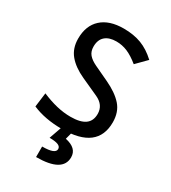

<svg xmlns="http://www.w3.org/2000/svg" viewBox="-223 -814 1031 1160"><g transform="rotate(30 293.0 -234.0)"><path d="M269 9.8Q210 9.8 158.4 0.2Q106.9 -9.3 63 -28.3L75.7 -127Q129.4 -104 179.4 -92Q229.5 -80.1 276.9 -80.1Q345.2 -80.1 378.4 -104Q411.6 -127.9 411.6 -176.8Q411.6 -238.8 348.1 -267.6L228 -322.3Q157.2 -354.5 119.4 -399.9Q81.5 -445.3 81.5 -512.7Q81.5 -603.5 136.2 -653.3Q190.9 -703.1 291 -703.1Q360.8 -703.1 414.6 -682.6Q468.3 -662.1 518.1 -615.7L449.7 -546.4Q406.7 -581.5 369.4 -597.4Q332 -613.3 291.5 -613.3Q241.2 -613.3 213.6 -589.1Q186 -564.9 186 -517.6Q186 -483.9 204.1 -462.6Q222.2 -441.4 257.3 -424.8L358.9 -377Q436 -340.8 476.1 -295.4Q516.1 -250 516.1 -178.7Q516.1 -84.5 454.8 -37.4Q393.6 9.8 269 9.8ZM219.2 234.4V161.1Q265.6 161.1 288.3 152.3Q311 143.6 311 126Q311 108.9 291.5 100.8Q272 92.8 231.9 92.8L265.6 -2.9L332 2.4L319.8 48.8Q361.8 57.6 382.8 77.9Q403.8 98.1 403.8 130.4Q403.8 182.1 357.9 208.3Q312 234.4 219.2 234.4Z"/></g></svg>

Font: Cascadia Mono PL
Style: Regular
Weight: 400
Monospace: yes
Designer: Aaron Bell
Foundry: Saja Typeworks
Version: Version 2102.003